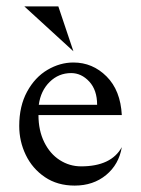

<svg xmlns="http://www.w3.org/2000/svg" viewBox="-20 -567 440 599"><path d="M40 -174Q40 -236 64.5 -281Q89 -326 128 -349Q167 -372 209 -372Q269 -372 312.5 -328.5Q356 -285 360 -208H100Q100 -160 118 -123.5Q136 -87 166.5 -67.5Q197 -48 233 -48Q327 -48 360 -108Q351 -54 311 -21Q271 12 213 12Q159 12 120 -14.5Q81 -41 60.5 -83.5Q40 -126 40 -174ZM101 -240H283Q283 -286 258.5 -312.5Q234 -339 202 -339Q163 -339 135 -311.5Q107 -284 101 -240ZM56 -547H162L209 -407Z"/></svg>

Font: BellefairVN
Style: Regular
Weight: 400
Designer: Nick Shinn, Liron Lavi Turkenic
Foundry: Shinntype
Version: Version 1.003